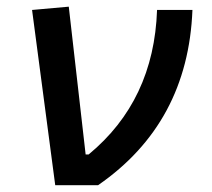

<svg xmlns="http://www.w3.org/2000/svg" viewBox="-20 -547 626 567"><path d="M143.1 0 74.7 -517.6 183.1 -527.3 232.9 -90.8H241.7Q434.6 -250 443.8 -517.6H548.3Q535.2 -183.6 269.5 0Z"/></svg>

Font: Cascadia Mono
Style: Italic
Weight: 400
Italic angle: -10°
Monospace: yes
Designer: Aaron Bell
Foundry: Saja Typeworks
Version: Version 2404.023; ttfautohint (v1.8.4)